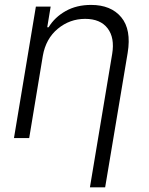

<svg xmlns="http://www.w3.org/2000/svg" viewBox="-20 -573 620 797"><path d="M157.7 -340.9 101.2 0H38L128.9 -545.5H190.3L176.1 -459.9H181.8Q207.4 -501.8 252.7 -527.2Q297.9 -552.6 358 -552.6Q440.7 -552.6 483.3 -501.4Q525.9 -450.3 509.9 -353.3L416.5 204.5H353.3L445.7 -349.4Q456.7 -416.2 426.7 -455.4Q396.7 -494.7 333.5 -494.7Q269.5 -494.7 219.8 -453.5Q170.1 -412.3 157.7 -340.9Z"/></svg>

Font: Inter Light  BETA
Style: Italic
Weight: 300
Italic angle: 9.39999°
Designer: Rasmus Andersson
Foundry: rsms
Version: Version 3.011;git-f93a4a705